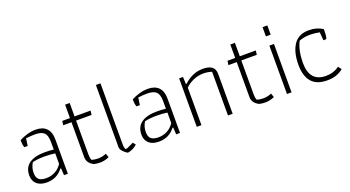

<svg xmlns="http://www.w3.org/2000/svg" viewBox="-49 -1196 3161 1734"><g transform="rotate(-20 1531.5 -329.0)"><path d="M49 -104Q49 -179 101.5 -216.5Q154 -254 251 -254Q299 -254 337 -249V-322Q337 -386 311 -411Q285 -436 223 -436Q189 -436 137 -430L127 -360H94Q85 -386 85 -417V-431Q117 -449 160 -461.5Q203 -474 245 -474Q311 -474 346.5 -437.5Q382 -401 382 -332V0H345L341 -67H334Q276 9 179 9Q116 9 82.5 -21.5Q49 -52 49 -104ZM338 -111V-212Q293 -219 233 -219Q171 -219 121 -207Q94 -164 94 -113Q94 -66 117.5 -47.5Q141 -29 187 -29Q234 -29 273.5 -50.5Q313 -72 338 -111Z M633 -2Q572 -33 572 -89V-426H492L498 -466H572V-595H616V-466H770L765 -426H616V-101Q616 -81 618 -70Q620 -59 625 -45Q656 -36 686 -36Q706 -36 728 -40.5Q750 -45 766 -53L779 -15Q764 -7 739.5 -1Q715 5 693 5Q660 5 633 -2Z M894 -69V-667H938V-80Q938 -62 940 -52.5Q942 -43 948 -32H963L1029 -63L1049 -38Q1011 -2 957 7Q934 -5 914 -27Q894 -49 894 -69Z M1127 -104Q1127 -179 1179.5 -216.5Q1232 -254 1329 -254Q1377 -254 1415 -249V-322Q1415 -386 1389 -411Q1363 -436 1301 -436Q1267 -436 1215 -430L1205 -360H1172Q1163 -386 1163 -417V-431Q1195 -449 1238 -461.5Q1281 -474 1323 -474Q1389 -474 1424.5 -437.5Q1460 -401 1460 -332V0H1423L1419 -67H1412Q1354 9 1257 9Q1194 9 1160.5 -21.5Q1127 -52 1127 -104ZM1416 -111V-212Q1371 -219 1311 -219Q1249 -219 1199 -207Q1172 -164 1172 -113Q1172 -66 1195.5 -47.5Q1219 -29 1265 -29Q1312 -29 1351.5 -50.5Q1391 -72 1416 -111Z M1621 -466H1658L1661 -397H1668Q1751 -474 1849 -474Q1907 -474 1936.5 -452.5Q1966 -431 1966 -383V0H1921V-420Q1883 -433 1840 -433Q1791 -433 1744.5 -413Q1698 -393 1666 -360V0H1621Z M2221 -2Q2160 -33 2160 -89V-426H2080L2086 -466H2160V-595H2204V-466H2358L2353 -426H2204V-101Q2204 -81 2206 -70Q2208 -59 2213 -45Q2244 -36 2274 -36Q2294 -36 2316 -40.5Q2338 -45 2354 -53L2367 -15Q2352 -7 2327.5 -1Q2303 5 2281 5Q2248 5 2221 -2Z M2487 -643H2533V-554H2487ZM2488 -465H2532V0H2488Z M2675 -211Q2675 -332 2722 -403Q2769 -474 2870 -474Q2945 -474 3001 -437V-413Q3001 -368 2991 -344H2963L2957 -422Q2912 -432 2867 -432Q2805 -432 2760 -413Q2719 -333 2719 -213Q2719 -125 2758 -79Q2797 -33 2876 -33Q2951 -33 3005 -74L3029 -42Q2998 -17 2961 -4Q2924 9 2874 9Q2771 9 2723 -48.5Q2675 -106 2675 -211Z"/></g></svg>

Font: Athiti Light
Style: Regular
Weight: 300
Designer: CadsonDemak Team
Foundry: CadsonDemak
Version: Version 1.032